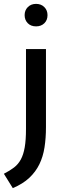

<svg xmlns="http://www.w3.org/2000/svg" viewBox="-57 -725 334 990"><path d="M77 -472H180V-70Q180 -13 172.5 35Q165 83 146 122Q127 161 94 192Q61 223 9 245L-37 171Q-6 155 15.5 138.5Q37 122 50.5 97Q64 72 70.5 34.5Q77 -3 77 -60ZM129 -589Q102 -589 86 -605.5Q70 -622 70 -647Q70 -672 86.5 -688.5Q103 -705 129 -705Q155 -705 171.5 -688.5Q188 -672 188 -647Q188 -621 171.5 -605Q155 -589 129 -589Z"/></svg>

Font: Mukta Malar Medium
Style: Regular
Weight: 500
Designer: Aadarsh Rajan, Girish Dalvi, Yashodeep Gholap
Foundry: Ek Type
Version: Version 2.538;PS 1.000;hotconv 16.6.51;makeotf.lib2.5.65220;